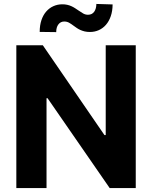

<svg xmlns="http://www.w3.org/2000/svg" viewBox="-20 -958 775 978"><path d="M198.2 -727.3 512.1 -269.9H518.5V-727.3H671.5V0H538.7L222.3 -457.7H217V0H63.2V-727.3ZM182.2 -795.5Q182.2 -829.2 191.1 -855.5Q199.9 -881.7 215.6 -899.5Q231.2 -917.3 252.3 -926.7Q273.4 -936.1 297.6 -936.1Q311.4 -936.1 323 -933.4Q334.5 -930.8 344.5 -926.1Q354.4 -921.5 363.1 -915.8Q371.8 -910.2 379.6 -904.8Q392 -896 403.6 -889.4Q415.1 -882.8 428.6 -882.8Q449.2 -883.2 459.9 -898.3Q470.5 -913.4 470.9 -937.9L553.6 -935.4Q553.3 -901.6 544.2 -875.5Q535.2 -849.4 519.7 -831.7Q504.3 -813.9 483.3 -804.5Q462.4 -795.1 438.2 -795.1Q423.3 -795.1 411.4 -797.9Q399.5 -800.8 389.6 -805.2Q379.6 -809.7 371.4 -815.3Q363.3 -821 355.8 -826.3Q344.1 -835.2 332.7 -841.8Q321.4 -848.4 307.2 -848.4Q288.7 -848.4 277.5 -833.8Q266.3 -819.2 266.3 -794.4Z"/></svg>

Font: Cannonade
Style: Bold
Weight: 700
Designer: Rasmus Andersson
Foundry: rsms
Version: Version 3.012;git-f93a4a705